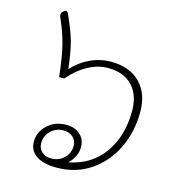

<svg xmlns="http://www.w3.org/2000/svg" viewBox="-105 -777 786 874"><g transform="rotate(15 287.5 -340.0)"><path d="M544 -333Q544 -239 506 -160.5Q468 -82 399 -36Q330 10 240 10Q179 10 145 -13Q111 -36 111 -77Q111 -125 147 -157.5Q183 -190 234 -190Q275 -190 300 -167.5Q325 -145 325 -108Q325 -86 314 -63.5Q303 -41 286 -27Q393 -48 450 -129.5Q507 -211 507 -328Q507 -403 466 -446Q425 -489 352 -489Q304 -489 257 -463.5Q210 -438 170 -391H146Q136 -484 122 -539.5Q108 -595 80 -657Q78 -663 78 -667Q78 -677 85.5 -683.5Q93 -690 99 -690Q104 -690 107 -687Q140 -616 154 -567Q168 -518 177 -437Q211 -475 258 -497.5Q305 -520 357 -520Q445 -520 494.5 -470Q544 -420 544 -333ZM291 -105Q291 -130 274 -146Q257 -162 229 -162Q194 -162 169.5 -138.5Q145 -115 145 -80Q145 -55 162 -39.5Q179 -24 207 -24Q242 -24 266.5 -47.5Q291 -71 291 -105Z"/></g></svg>

Font: Thasadith
Style: Italic
Weight: 400
Italic angle: -9°
Designer: Cadson Demak Co.,Ltd.
Foundry: Cadson Demak Co.,Ltd.
Version: Version 1.000; ttfautohint (v1.6)